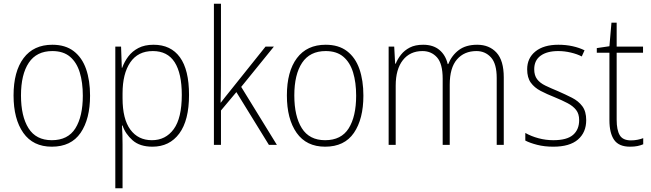

<svg xmlns="http://www.w3.org/2000/svg" viewBox="-20 -780 3507 1034"><path d="M465 -265Q465 -139 414 -64.5Q363 10 259 10Q158 10 105.5 -64.5Q53 -139 53 -266Q53 -395 107 -467Q161 -539 262 -539Q332 -539 377 -504.5Q422 -470 443.5 -408.5Q465 -347 465 -265ZM93 -266Q93 -154 133.5 -89.5Q174 -25 259 -25Q346 -25 386 -89Q426 -153 426 -265Q426 -336 409.5 -390Q393 -444 357 -474.5Q321 -505 262 -505Q177 -505 135 -442Q93 -379 93 -266Z M807 -539Q900 -539 949 -471.5Q998 -404 998 -269Q998 -132 945.5 -61Q893 10 801 10Q733 10 694 -24.5Q655 -59 640 -104H637Q640 -55 640 -1V234H601V-529H632L636 -415H638Q650 -448 671 -476Q692 -504 725.5 -521.5Q759 -539 807 -539ZM803 -505Q723 -505 681.5 -444Q640 -383 640 -277V-251Q640 -139 682 -82Q724 -25 798 -25Q872 -25 915.5 -84.5Q959 -144 959 -269Q959 -385 920.5 -445Q882 -505 803 -505Z M1170 -375Q1170 -302 1168 -227H1169Q1182 -244 1193.5 -258.5Q1205 -273 1218 -289L1410 -529H1455L1279 -312L1471 0H1428L1253 -284L1170 -185V0H1132V-760H1170Z M1937 -265Q1937 -139 1886 -64.5Q1835 10 1731 10Q1630 10 1577.5 -64.5Q1525 -139 1525 -266Q1525 -395 1579 -467Q1633 -539 1734 -539Q1804 -539 1849 -504.5Q1894 -470 1915.5 -408.5Q1937 -347 1937 -265ZM1565 -266Q1565 -154 1605.5 -89.5Q1646 -25 1731 -25Q1818 -25 1858 -89Q1898 -153 1898 -265Q1898 -336 1881.5 -390Q1865 -444 1829 -474.5Q1793 -505 1734 -505Q1649 -505 1607 -442Q1565 -379 1565 -266Z M2550 -539Q2615 -539 2654 -496.5Q2693 -454 2693 -363V0H2655V-360Q2655 -437 2624 -471Q2593 -505 2546 -505Q2480 -505 2441 -460Q2402 -415 2402 -324V0H2364V-356Q2364 -437 2333.5 -471Q2303 -505 2255 -505Q2188 -505 2149.5 -456Q2111 -407 2111 -319V0H2073V-529H2103L2108 -437H2111Q2121 -462 2139.5 -485.5Q2158 -509 2187 -524Q2216 -539 2259 -539Q2313 -539 2346.5 -511Q2380 -483 2391 -435H2394Q2413 -482 2451 -510.5Q2489 -539 2550 -539Z M3137 -133Q3137 -67 3092.5 -28.5Q3048 10 2960 10Q2912 10 2873 0Q2834 -10 2809 -23V-64Q2841 -46 2880 -35.5Q2919 -25 2960 -25Q3033 -25 3066 -53.5Q3099 -82 3099 -133Q3099 -167 3082.5 -188Q3066 -209 3036.5 -224.5Q3007 -240 2968 -256Q2925 -273 2891.5 -290.5Q2858 -308 2838.5 -335Q2819 -362 2819 -407Q2819 -467 2863.5 -503Q2908 -539 2987 -539Q3028 -539 3064 -531Q3100 -523 3128 -509L3113 -476Q3088 -489 3054 -497Q3020 -505 2986 -505Q2926 -505 2891.5 -480Q2857 -455 2857 -407Q2857 -374 2872.5 -353.5Q2888 -333 2917 -319Q2946 -305 2985 -289Q3026 -271 3060.5 -253.5Q3095 -236 3116 -208Q3137 -180 3137 -133Z M3378 -24Q3397 -24 3414 -27.5Q3431 -31 3444 -36V-3Q3430 3 3413 6.5Q3396 10 3373 10Q3313 10 3287.5 -26.5Q3262 -63 3262 -133V-496H3194V-521L3262 -531L3273 -658H3301V-529H3443V-496H3301V-135Q3301 -80 3317.5 -52Q3334 -24 3378 -24Z"/></svg>

Font: Noto Sans Gujarati SemiCondensed ExtraLight
Style: Regular
Weight: 200
Width: 4
Designer: Jelle Bosma - Monotype Design Team, Universal Thirst
Foundry: Monotype Imaging Inc.
Version: Version 2.106; ttfautohint (v1.8.4.7-5d5b)